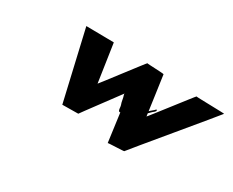

<svg xmlns="http://www.w3.org/2000/svg" viewBox="-70 -720 1112 915"><g transform="rotate(30 486.0 -263.0)"><path d="M370 -98C369 -98 494.3 -266 513.3 -292L513 -291C512.4 -289 512.7 -287 513.1 -285C519.2 -269 519.4 -250 525.8 -235C529 -229 526.1 -203 537.1 -203C545.1 -203 554.9 -222 559 -229C568.5 -247 580.8 -261 592.1 -275L592.8 -274C592.3 -266 588.4 -214 601.4 -214C607.4 -214 612.3 -220 616.8 -225C634.3 -243 652.4 -263 670.6 -280C674.8 -284 687.3 -292 686.1 -298C684.9 -307 677.5 -296 674.9 -294C655.3 -279 635.3 -256 618.8 -238L611 -229C608.1 -226 606.8 -225 605.5 -224C604.8 -225 603.4 -227 604 -229C606.5 -247 601.5 -260 601.7 -277C602.1 -285 593.4 -289 586.6 -280C571.5 -260 557.2 -236 540.4 -214C538.9 -222 537.9 -232 535.4 -240L561.4 -47C561 -49 649.6 -51 649.2 -53C648.8 -55 972.4 -443 972 -445C971.7 -447 817.3 -449 816.9 -451C816.5 -453 658.5 -247 658.1 -249C657.7 -251 628.9 -461 627.9 -464C626.8 -467 535.4 -469 535 -471C534.6 -473 378.6 -267 377.9 -268C378.2 -269 346.8 -477 346.8 -477L194.4 -479L282.7 -97Z"/></g></svg>

Font: Hussar Wojna
Style: 3Obl
Weight: 400
Designer: Robert Jablonski
Foundry: Cannot Into Space Fonts
Version: Version 1.01